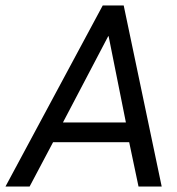

<svg xmlns="http://www.w3.org/2000/svg" viewBox="-52 -680 644 700"><path d="M537.5 0H453L419 -161.5H141.5L56 0H-32L322.5 -660H399ZM407 -233.5 344 -548H342.5L177.5 -233.5Z"/></svg>

Font: Lucymar Sans
Style: Italic
Weight: 400
Italic angle: -10°
Foundry: The League of Moveable Type (original font) / Main changes by Cristiano Sobral with portions from Mirco Monsees
Version: Version 2.00;August 30, 2020;FontCreator 13.0.0.2681 64-bit